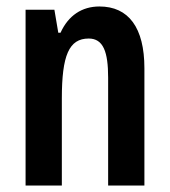

<svg xmlns="http://www.w3.org/2000/svg" viewBox="-20 -573 524 593"><path d="M287 -553C233 -553 191 -525 167 -472H160L148 -543H59V0H171V-269C171 -402 193 -454 254 -454C299 -454 314 -413 314 -333V0H426V-362C426 -488 377 -553 287 -553Z"/></svg>

Font: Noto Sans Devanagari ExtraCondensed SemiBold
Style: Regular
Weight: 600
Width: 2
Designer: Jelle Bosma - Monotype Design Team
Foundry: Monotype Imaging Inc.
Version: Version 2.004